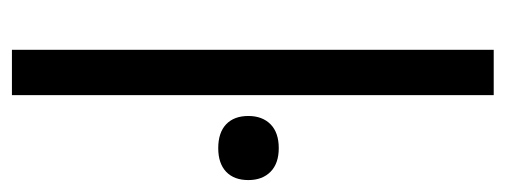

<svg xmlns="http://www.w3.org/2000/svg" viewBox="-283 -565 848 322"><g transform="rotate(90 141.0 -404.0)"><path d="M63.5 0V-808H139.5V0ZM174.5 -396.5Q174.5 -420 188.5 -433.8Q202.5 -447.5 228.5 -447.5Q254 -447.5 268 -433.8Q282 -420 282 -396.5Q282 -372.5 268 -359.2Q254 -346 228.5 -346Q202.5 -346 188.5 -359.2Q174.5 -372.5 174.5 -396.5Z"/></g></svg>

Font: Encode Sans Condensed
Style: Regular
Weight: 400
Width: 3
Designer: Multiple Designers
Foundry: Impallari Type
Version: Version 2.000